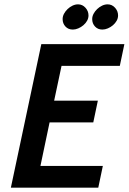

<svg xmlns="http://www.w3.org/2000/svg" viewBox="-20 -863 592 883"><path d="M409 -300H208L166 -100H453L432 0H30L170 -660H552L531 -560H263L229 -400H430ZM268 -775Q268 -788 274.5 -800Q281 -812 291 -821.5Q301 -831 313.5 -837Q326 -843 339 -843Q359 -843 373 -827.5Q387 -812 387 -792Q387 -779 380.5 -767.5Q374 -756 363.5 -747Q353 -738 340 -732.5Q327 -727 315 -727Q294 -727 281 -741Q268 -755 268 -775ZM404 -775Q404 -788 410.5 -800Q417 -812 427 -821.5Q437 -831 449.5 -837Q462 -843 475 -843Q495 -843 509 -827.5Q523 -812 523 -792Q523 -779 516.5 -767.5Q510 -756 499.5 -747Q489 -738 476 -732.5Q463 -727 451 -727Q430 -727 417 -741Q404 -755 404 -775Z"/></svg>

Font: Quattrocento Sans
Style: Bold Italic
Weight: 700
Designer: Pablo Impallari
Foundry: Pablo Impallari, Igino Marini, Brenda Gallo
Version: Version 2.000